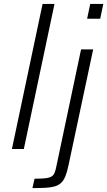

<svg xmlns="http://www.w3.org/2000/svg" viewBox="-20 -763 549 983"><path d="M41 0 198 -743H259L102 0ZM426 -667 442 -743H509L493 -667ZM146 200 157 152Q201 152 223 148Q245 144 253.5 132Q262 120 267 96L395 -510H457L331 82Q324 116 315 138.5Q306 161 292.5 173.5Q279 186 259.5 191.5Q240 197 212.5 198.5Q185 200 146 200Z"/></svg>

Font: Saira Thin Light
Style: Italic
Weight: 300
Italic angle: -12°
Version: Version 1.101